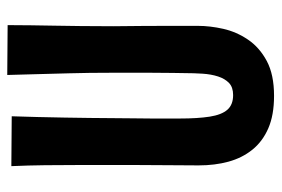

<svg xmlns="http://www.w3.org/2000/svg" viewBox="-140 -606 757 516"><g transform="rotate(-90 238.0 -348.5)"><path d="M238 10Q186 10 150.5 -5.5Q115 -21 93 -48.5Q71 -76 61 -112.5Q51 -149 51 -193Q51 -227 51.5 -270Q52 -313 52 -355.5Q52 -398 52 -432Q52 -477 52 -520Q52 -563 51.5 -606.5Q51 -650 49 -696L183 -695Q182 -662 181 -625.5Q180 -589 179.5 -553Q179 -517 178.5 -484.5Q178 -452 178 -426Q178 -397 177.5 -370.5Q177 -344 177 -320.5Q177 -297 177 -277.5Q177 -258 177 -243Q177 -195 182 -163Q187 -131 200.5 -115.5Q214 -100 240 -100Q261 -100 272.5 -111Q284 -122 290 -140.5Q296 -159 297.5 -182.5Q299 -206 299 -230Q299 -240 299.5 -262.5Q300 -285 300 -324Q300 -363 300 -424Q300 -488 298.5 -540.5Q297 -593 296 -634.5Q295 -676 294 -707L428 -706Q428 -673 427.5 -642.5Q427 -612 426.5 -580Q426 -548 425.5 -510Q425 -472 425 -422Q426 -337 426 -277Q426 -217 426 -195Q426 -162 418 -126.5Q410 -91 389 -60Q368 -29 331.5 -9.5Q295 10 238 10Z"/></g></svg>

Font: Truculenta ExtraBold
Style: Regular
Weight: 800
Version: Version 1.002